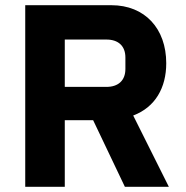

<svg xmlns="http://www.w3.org/2000/svg" viewBox="-20 -718 714 738"><path d="M229 0V-256H338L460 0H629L492 -274C577 -306 619 -381 619 -475C619 -608 537 -698 408 -698H77V0ZM389 -384H229V-566H389C434 -566 462 -542 462 -497V-453C462 -408 434 -384 389 -384Z"/></svg>

Font: Braiins Sans
Style: Bold
Weight: 700
Designer: Mike Abbink, Paul van der Laan, Pieter van Rosmalen, Jiri Chlebus, Lubos Buracinsky
Foundry: Bold Monday, Sudetype
Version: Version 1.000;hotconv 1.0.109;makeotfexe 2.5.65596